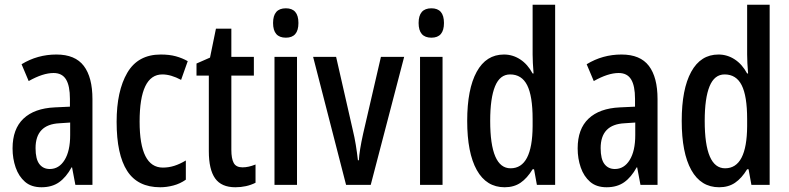

<svg xmlns="http://www.w3.org/2000/svg" viewBox="-20 -780 3329 810"><path d="M218 -550Q297 -550 333.5 -502Q370 -454 370 -362V0H298L284 -74H282Q259 -32 229 -11Q199 10 155 10Q112 10 85.5 -13Q59 -36 46 -73.5Q33 -111 33 -154Q33 -236 79 -279.5Q125 -323 211 -327L275 -330V-363Q275 -418 258.5 -445Q242 -472 206 -472Q161 -472 101 -438L71 -509Q138 -550 218 -550ZM231 -260Q130 -255 130 -155Q130 -109 146 -88Q162 -67 190 -67Q229 -67 252.5 -105Q276 -143 276 -210V-263Z M656 10Q561 10 516.5 -59Q472 -128 472 -266Q472 -396 517 -473Q562 -550 658 -550Q695 -550 722 -542.5Q749 -535 772 -522L744 -443Q701 -466 665 -466Q569 -466 569 -267Q569 -73 667 -73Q692 -73 715.5 -80.5Q739 -88 764 -103V-22Q740 -5 711.5 2.5Q683 10 656 10Z M1003 -74Q1016 -74 1029.5 -77Q1043 -80 1058 -86V-9Q1020 10 973 10Q914 10 887.5 -27.5Q861 -65 861 -142V-461H809V-512L866 -537L891 -659H956V-540H1051V-461H956V-148Q956 -111 966 -92.5Q976 -74 1003 -74Z M1186 -745Q1239 -745 1239 -683Q1239 -621 1186 -621Q1132 -621 1132 -683Q1132 -745 1186 -745ZM1233 -540V0H1138V-540Z M1440 0 1301 -540H1398L1468 -233Q1476 -200 1481 -169Q1486 -138 1490 -104H1494Q1495 -124 1499.5 -152Q1504 -180 1512 -216L1587 -540H1685L1544 0Z M1800 -745Q1853 -745 1853 -683Q1853 -621 1800 -621Q1746 -621 1746 -683Q1746 -745 1800 -745ZM1847 -540V0H1752V-540Z M2109 10Q2032 10 1991.5 -62.5Q1951 -135 1951 -270Q1951 -404 1991 -477Q2031 -550 2106 -550Q2143 -550 2174.5 -529.5Q2206 -509 2227 -470H2231Q2229 -495 2228 -514Q2227 -533 2227 -550V-760H2322V0H2245L2233 -66H2227Q2204 -28 2176 -9Q2148 10 2109 10ZM2134 -70Q2226 -70 2227 -248V-278Q2227 -375 2204 -420.5Q2181 -466 2132 -466Q2089 -466 2068.5 -416Q2048 -366 2048 -270Q2048 -70 2134 -70Z M2602 -550Q2681 -550 2717.5 -502Q2754 -454 2754 -362V0H2682L2668 -74H2666Q2643 -32 2613 -11Q2583 10 2539 10Q2496 10 2469.5 -13Q2443 -36 2430 -73.5Q2417 -111 2417 -154Q2417 -236 2463 -279.5Q2509 -323 2595 -327L2659 -330V-363Q2659 -418 2642.5 -445Q2626 -472 2590 -472Q2545 -472 2485 -438L2455 -509Q2522 -550 2602 -550ZM2615 -260Q2514 -255 2514 -155Q2514 -109 2530 -88Q2546 -67 2574 -67Q2613 -67 2636.5 -105Q2660 -143 2660 -210V-263Z M3014 10Q2937 10 2896.5 -62.5Q2856 -135 2856 -270Q2856 -404 2896 -477Q2936 -550 3011 -550Q3048 -550 3079.5 -529.5Q3111 -509 3132 -470H3136Q3134 -495 3133 -514Q3132 -533 3132 -550V-760H3227V0H3150L3138 -66H3132Q3109 -28 3081 -9Q3053 10 3014 10ZM3039 -70Q3131 -70 3132 -248V-278Q3132 -375 3109 -420.5Q3086 -466 3037 -466Q2994 -466 2973.5 -416Q2953 -366 2953 -270Q2953 -70 3039 -70Z"/></svg>

Font: Noto Sans Telugu ExtraCondensed Medium
Style: Regular
Weight: 500
Width: 2
Designer: Jelle Bosma - Monotype Design Team
Foundry: Monotype Imaging Inc.
Version: Version 2.005; ttfautohint (v1.8.4.7-5d5b)